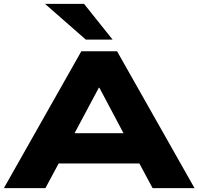

<svg xmlns="http://www.w3.org/2000/svg" viewBox="-30 -969 1022 989"><path d="M-10 0 389 -705H573L972 0H756L653 -192L740 -127H220L307 -192L204 0ZM479 -517 329 -236 288 -283H673L631 -236L482 -517ZM412 -765 202 -949H403L550 -765Z"/></svg>

Font: Nunito Sans 10pt Expanded Black
Style: Regular
Weight: 900
Width: 7
Designer: Vernon Adams
Foundry: Vernon Adams
Version: Version 3.101;gftools[0.9.27]